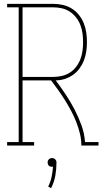

<svg xmlns="http://www.w3.org/2000/svg" viewBox="-20 -755 540 996"><path d="M17 0V-18H77V-717H17V-735H256Q281 -735 305.5 -729.5Q330 -724 351.5 -711Q373 -698 389 -678Q405 -658 414.5 -634.5Q424 -611 427.5 -586Q431 -561 431 -536Q431 -512 427.5 -488Q424 -464 415.5 -442Q407 -420 392.5 -400Q378 -380 358.5 -366.5Q339 -353 316 -345.5Q293 -338 269 -338Q296 -302 321 -264.5Q346 -227 366.5 -187.5Q387 -148 402.5 -105.5Q418 -63 421 -18H491V0H402Q402 -32 394.5 -62.5Q387 -93 375.5 -122.5Q364 -152 349 -180Q334 -208 317.5 -234.5Q301 -261 282.5 -287Q264 -313 245 -338H97V-18H157V0ZM97 -356H256Q278 -356 300.5 -361Q323 -366 342 -378Q361 -390 375 -408.5Q389 -427 397 -448Q405 -469 408 -491.5Q411 -514 411 -536Q411 -559 408 -581.5Q405 -604 397 -625Q389 -646 375 -664Q361 -682 342 -694.5Q323 -707 300.5 -712Q278 -717 256 -717H97ZM245 221 230 213Q242 189 247.5 163Q253 137 255 110H250Q245 110 241 109Q237 108 233.5 104.5Q230 101 228.5 96.5Q227 92 227 88Q227 83 228.5 79Q230 75 233.5 71.5Q237 68 241 66.5Q245 65 250 65Q255 65 259 66.5Q263 68 266.5 71.5Q270 75 271.5 79Q273 83 273 88Q273 122 267 156Q261 190 245 221Z"/></svg>

Font: Iosevka Curly Slab Thin
Style: Regular
Weight: 100
Monospace: yes
Designer: Belleve Invis
Foundry: Belleve Invis
Version: Version 22.1.2; ttfautohint (v1.8.4)